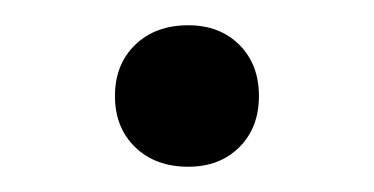

<svg xmlns="http://www.w3.org/2000/svg" viewBox="-20 -293 296 152"><path d="M129 -161Q103 -161 87 -176.5Q71 -192 71 -217Q71 -242 87 -257.5Q103 -273 129 -273Q154 -273 169.5 -257.5Q185 -242 185 -217Q185 -192 169.5 -176.5Q154 -161 129 -161Z"/></svg>

Font: EauTestInfant Medium
Style: Regular
Weight: 500
Designer: Christian Thalmann (Catharsis Fonts)
Version: Version 0.001;PS 000.001;hotconv 1.0.88;makeotf.lib2.5.64775